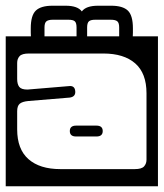

<svg xmlns="http://www.w3.org/2000/svg" viewBox="-40 -631 572 671"><path d="M424.5 -532Q424.5 -523.5 424.5 -516.8Q424.5 -510 424 -504H512V20H-20V-504H68Q67.5 -510 67.5 -517Q67.5 -524 67.5 -532Q67.5 -577 85.2 -594Q103 -611 143.5 -611H189.5Q231.5 -611 246 -591Q260.5 -611 302.5 -611H348.5Q389 -611 406.8 -594Q424.5 -577 424.5 -532ZM115.5 -535V-504H227.5V-535Q227.5 -551 221.5 -556.5Q215.5 -562 199.5 -562H144.5Q129 -562 122.2 -556.5Q115.5 -551 115.5 -535ZM264.5 -535V-504H376.5V-535Q376.5 -551 370 -556.5Q363.5 -562 347.5 -562H292.5Q277 -562 270.8 -556.5Q264.5 -551 264.5 -535ZM472 -305Q472 -375 432.5 -409.5Q393 -444 321 -444H61Q37 -444 28.5 -434.8Q20 -425.5 20 -411V-355Q20 -337 27.2 -327.5Q34.5 -318 56 -318L200 -330Q221.5 -333 223 -312Q224.5 -293 204 -290L59 -278Q38 -276 29 -268.5Q20 -261 20 -242V-179Q20 -109.5 59.5 -74.8Q99 -40 171 -40H431Q455 -40 463.5 -49.5Q472 -59 472 -73ZM319 -173Q319 -154 297 -154H226Q204 -154 204 -173Q204 -192 226 -192H297Q319 -192 319 -173Z"/></svg>

Font: Honk Rounded
Style: Regular
Weight: 400
Designer: Noopur Datye & Yesha Goshar
Foundry: Ek Type
Version: Version 1.000